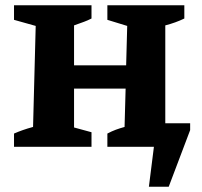

<svg xmlns="http://www.w3.org/2000/svg" viewBox="-20 -555 763 726"><path d="M33 0V-50Q49 -57 66 -63Q83 -69 105 -75L115 -457L33 -480V-535H326V-485Q310 -477 297.5 -472.5Q285 -468 260 -459V-308H457L461 -457L386 -480V-535H677V-485Q644 -469 605 -459V-89H699V-63L618 151H543L562 0H386V-50Q403 -59 418 -64.5Q433 -70 451 -75L455 -220H260V-73L326 -55V0Z"/></svg>

Font: Piazzolla SC
Style: Bold
Weight: 700
Designer: Juan Pablo del Peral
Foundry: Huerta Tipografica
Version: Version 1.330